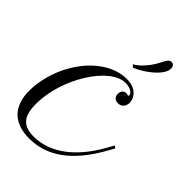

<svg xmlns="http://www.w3.org/2000/svg" viewBox="-259 -921 1031 1031"><g transform="rotate(45 256.0 -406.0)"><path d="M366.7 -461.4C393.1 -461.4 410.6 -480 410.6 -508.3C410.6 -527.3 402.3 -545.9 387.7 -560.5C369.6 -578.6 342.8 -587.9 308.1 -587.9C175.8 -587.9 44.4 -458.5 -2 -284.2C-11.7 -246.6 -17.1 -208.5 -17.1 -173.8C-17.1 -55.7 44.4 9.3 165 9.3C298.3 9.3 410.6 -70.3 503.9 -235.4L529.3 -280.3L516.1 -289.6L490.7 -244.6C407.2 -96.7 294.9 -15.1 174.3 -15.1C92.3 -15.1 58.6 -53.2 58.6 -149.4C58.6 -341.8 200.2 -568.4 320.3 -568.4C352.1 -568.4 380.4 -552.7 380.4 -535.2C380.4 -531.2 378.9 -528.8 376 -528.8C375 -528.8 374 -528.8 370.6 -530.3C367.2 -531.7 364.3 -532.2 361.3 -532.2C343.3 -532.2 331.1 -518.1 331.1 -497.1C331.1 -475.1 344.7 -461.4 366.7 -461.4ZM289.6 -654.3C333 -668.9 438 -737.8 438 -794.9C438 -809.6 430.7 -822.3 415 -822.3C387.2 -822.3 385.3 -784.7 346.2 -731.9C323.2 -700.7 295.9 -675.8 275.4 -666.5Z"/></g></svg>

Font: Petit Formal Script
Style: Regular
Weight: 400
Designer: Pablo Impallari, Brenda Gallo, Rodrigo Fuenzalida
Foundry: Pablo Impallari, Brenda Gallo, Rodrigo Fuenzalida
Version: Version 1.001